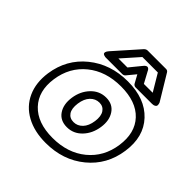

<svg xmlns="http://www.w3.org/2000/svg" viewBox="-213 -953 1148 1148"><g transform="rotate(45 360.5 -379.0)"><path d="M62 -272Q82 -409.2 185.1 -492.7Q288.1 -576.2 434.1 -576.2Q580.1 -576.2 658.4 -492.4Q736.8 -408.7 716.8 -272Q697.3 -135.7 595 -51.8Q492.7 32.2 346.2 32.2Q250 32.2 181.2 -5.4Q112.3 -43 80.8 -112.3Q49.3 -181.6 62 -272ZM111.8 -272Q95.2 -156.7 160.6 -87.4Q226.1 -18.1 354 -18.1Q481.4 -18.1 565.9 -87.2Q650.4 -156.2 667 -272Q683.6 -388.7 619.4 -457.3Q555.2 -525.9 426.8 -525.9Q298.3 -525.9 213.4 -456.8Q128.4 -387.7 111.8 -272ZM226.1 -623 365.2 -779.8Q375.5 -790 387.2 -790H543Q554.7 -790 561 -779.8L655.8 -623Q656.7 -621.6 658 -618.9Q659.2 -616.2 660.4 -609.1Q661.6 -602.1 660.2 -596.9Q658.7 -591.8 651.1 -587.4Q643.6 -583 629.9 -583H491.2Q485.4 -583 480 -586.4Q474.6 -589.8 472.2 -594.2L443.8 -646L400.9 -594.2Q393.1 -583 378.9 -583H240.2Q238.3 -583 235.1 -583.3Q231.9 -583.5 225.3 -585.7Q218.8 -587.9 215.6 -591.6Q212.4 -595.2 214.4 -603.5Q216.3 -611.8 226.1 -623ZM266.1 -270Q275.4 -332.5 315.2 -374.3Q355 -416 411.1 -416Q466.8 -416 494.6 -374.3Q522.5 -332.5 513.2 -270Q503.9 -207 464.4 -165.5Q424.8 -124 369.1 -124Q312.5 -124 284.7 -165.5Q256.8 -207 266.1 -270ZM296.9 -632.8H373L432.1 -705.1Q439.5 -714.8 446.5 -718.3Q453.6 -721.7 458.3 -720Q462.9 -718.3 466.3 -715.1Q469.7 -711.9 471.7 -708.5L473.1 -705.1L512.2 -632.8H586.9L522.9 -740.2H392.1ZM315.9 -270Q309.6 -223.1 326.2 -198.5Q342.8 -173.8 376 -173.8Q408.7 -173.8 432.6 -198.7Q456.5 -223.6 462.9 -270Q469.2 -315.9 452.4 -341.1Q435.5 -366.2 403.8 -366.2Q370.6 -366.2 346.4 -341.1Q322.3 -315.9 315.9 -270Z"/></g></svg>

Font: Trueno ExtraBold Outline
Style: Italic
Weight: 800
Width: 6
Designer: Julieta Ulanovsky
Foundry: Julieta Ulanovsky
Version: Version 3.001b | FøM Fix